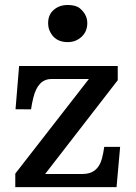

<svg xmlns="http://www.w3.org/2000/svg" viewBox="-20 -765 554 785"><path d="M42.5 0ZM42.5 -55.2 343.3 -441.9H189.9Q134.8 -441.9 116.2 -365.2Q110.4 -342.8 106.9 -317.9L43.5 -318.4L58.1 -495.1H461.4V-437L164.6 -53.7H318.4Q379.4 -53.7 396.5 -115.7Q402.3 -136.7 406.2 -164.6H471.2L456.5 0H42.5ZM256.8 -592.8Q203.6 -592.8 183.1 -638.7Q176.8 -652.8 176.8 -670.9Q176.8 -705.1 200 -724.9Q223.1 -744.6 256.8 -744.6Q290.5 -744.6 307.1 -730.5Q336.9 -705.1 336.9 -670.7Q336.9 -636.2 313.5 -614.5Q290 -592.8 256.8 -592.8Z"/></svg>

Font: Arbutus Slab
Style: Regular
Weight: 400
Designer: Karolina Lach
Foundry: Karolina Lach
Version: Version 1.001; ttfautohint (v0.92) -l 10 -r 16 -G 200 -x 7 -